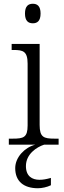

<svg xmlns="http://www.w3.org/2000/svg" viewBox="-20 -770 342 1022"><path d="M155 -646C178 -646 196 -658 196 -698C196 -738 178 -750 155 -750C131 -750 113 -738 113 -698C113 -658 131 -646 155 -646ZM27 0H168C113 14 61 66 61 125C61 195 106 232 182 232C203 232 231 226 251 216V177C226 184 209 187 190 187C151 187 118 168 118 114C118 50 175 13 215 0H292V-32H271C213 -32 191 -39 191 -105V-536H42V-504H52C103 -504 127 -497 127 -431V-102C127 -38 105 -32 47 -32H27Z"/></svg>

Font: Noto Serif Ethiopic Light
Style: Regular
Weight: 300
Designer: Monotype Design Team
Foundry: Monotype Imaging Inc.
Version: Version 2.102